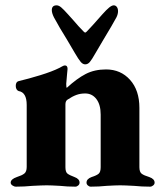

<svg xmlns="http://www.w3.org/2000/svg" viewBox="-20 -696 614 719"><path d="M20 -12Q20 -25 43 -33Q62 -39 71 -46Q80 -53 80 -71V-303Q80 -350 50 -355Q46 -356 42.5 -361Q39 -366 39 -374Q39 -389 49 -392Q87 -401 131 -414.5Q175 -428 203 -442Q205 -443 212 -447Q219 -451 223 -451Q233 -451 233 -438L231 -417Q228 -384 228 -382Q228 -369 230 -367Q268 -402 301 -419Q334 -436 377 -436Q432 -436 467 -397Q502 -358 502 -292V-70Q502 -52 510.5 -45.5Q519 -39 539 -33Q559 -26 559 -12Q559 -6 553.5 -1.5Q548 3 542 3Q511 3 482 0Q446 -2 430 -2Q413 -2 379 0Q351 3 320 3Q314 3 309 -1.5Q304 -6 304 -12Q304 -26 323 -33Q342 -39 349.5 -45.5Q357 -52 357 -70V-267Q357 -304 341 -325Q325 -346 299 -346Q281 -346 266 -340.5Q251 -335 233 -323Q225 -318 225 -305V-70Q225 -52 232.5 -46Q240 -40 259 -33Q278 -26 278 -12Q278 -6 273 -1.5Q268 3 262 3Q232 3 205 0Q171 -2 155 -2Q139 -2 101 0Q71 3 40 3Q33 3 26.5 -1.5Q20 -6 20 -12ZM260 -498 230 -549Q203 -592 182 -631Q174 -647 174 -658Q174 -676 192 -676Q200 -676 209 -668.5Q218 -661 235 -642Q239 -638 243.5 -632.5Q248 -627 253 -622Q275 -596 293 -578Q297 -574 299 -574Q301 -574 305 -578Q321 -594 363 -642Q379 -660 389 -668Q399 -676 406 -676Q413 -676 417.5 -670Q422 -664 422 -654Q422 -643 416 -631Q401 -603 367 -547L337 -496Q324 -473 316.5 -464Q309 -455 299 -455Q290 -455 282 -464.5Q274 -474 260 -498Z"/></svg>

Font: EB Garamond ExtraBold
Style: Regular
Weight: 800
Designer: Georg Duffner and Octavio Pardo
Foundry: Georg Duffner
Version: Version 1.000